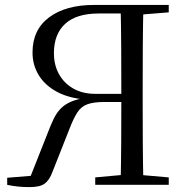

<svg xmlns="http://www.w3.org/2000/svg" viewBox="-20 -748 750 777"><path d="M9.1 0V-28.6L135.3 -38.9L98.5 -21.4L173.5 -211Q186.1 -244.3 198 -268.6Q210 -292.9 226.9 -309.8Q243.9 -326.6 269.2 -337.2Q294.5 -347.7 333 -353.4L332.2 -344.7Q259.9 -349.9 211 -376.2Q162.1 -402.4 136.8 -443.7Q111.6 -485 111.6 -535.4Q111.6 -627.9 179 -678Q246.5 -728 359.9 -728H515.6V-693.4H379.4Q289.3 -693.4 243.8 -651.6Q198.2 -609.9 198.2 -532.7Q198.2 -484.9 218.8 -447.8Q239.5 -410.7 277 -389.5Q314.6 -368.2 365.8 -368.2H514.3V-335.3H402.5Q359 -335.3 333.8 -326.1Q308.7 -316.9 293.2 -293.3Q277.7 -269.7 260.6 -225.2L192.2 -52.1Q180.5 -19.9 161.5 -5.4Q142.6 9.2 100 9.2Q73.7 9.2 52 6.9Q30.3 4.6 9.1 0ZM468 0Q470 -84.1 470.5 -169.4Q471 -254.7 471 -345.7V-361Q471 -469.9 470.5 -557.6Q470 -645.2 468 -728H560.4Q558.4 -644.8 557.9 -560.4Q557.4 -476.1 557.4 -391.1V-336.8Q557.4 -251.7 557.9 -167.7Q558.4 -83.6 560.4 0ZM365.4 0V-30.1L496.9 -42.1H525L662.9 -30.1V0ZM513.5 -686.9V-728H662.9V-698L525 -686.9Z"/></svg>

Font: Noto Serif SC
Style: Regular
Weight: 200
Designer: Ryoko NISHIZUKA 西塚涼子 (kana & ideographs); Frank Grießhammer (Latin, Greek & Cyrillic); Wenlong ZHANG 张文龙 (bopomofo); San
Foundry: Adobe
Version: Version 2.001;hotconv 1.1.0;makeotfexe 2.6.0